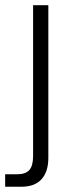

<svg xmlns="http://www.w3.org/2000/svg" viewBox="-54 -541 278 738"><path d="M-34.2 176.8V128.9H11.2Q44.4 128.9 58.8 112.5Q73.2 96.2 73.2 58.1V-521H131.8V65.9Q131.8 118.2 106 147.5Q80.1 176.8 27.8 176.8Z"/></svg>

Font: Lumene Sans Light
Style: Regular
Weight: 300
Designer: Deni Anggara
Version: Version 1.003;Glyphs 3.1.2 (3151)